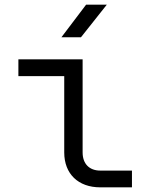

<svg xmlns="http://www.w3.org/2000/svg" viewBox="-20 -805 640 825"><path d="M244 -645H328L439 -785H350ZM411 0H547V-72H411C364 -72 335 -101 335 -150V-550H59V-478H256V-150C256 -58 316 0 411 0Z"/></svg>

Font: JetBrains Mono Light
Style: Regular
Weight: 336
Monospace: yes
Designer: Philipp Nurullin, Konstantin Bulenkov
Foundry: JetBrains
Version: Version 2.305